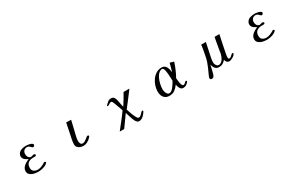

<svg xmlns="http://www.w3.org/2000/svg" viewBox="207 -2027 5587 3637"><g transform="rotate(-30 3000.0 -209.0)"><path d="M709 -84Q709 -78 706 -74Q703 -70 698 -65Q675 -42 638.5 -27Q602 -12 563 -5Q524 2 491 2Q463 2 428 -4Q393 -10 361 -24.5Q329 -39 308 -63Q287 -87 287 -123Q287 -170 312.5 -204Q338 -238 376.5 -261Q415 -284 453 -299Q428 -311 403 -326.5Q378 -342 362 -365Q346 -388 346 -419Q346 -433 350 -445.5Q354 -458 361 -470Q387 -513 435.5 -528.5Q484 -544 531 -544Q544 -544 568 -541.5Q592 -539 617.5 -532Q643 -525 660.5 -513.5Q678 -502 678 -484Q678 -473 664.5 -461.5Q651 -450 641 -450Q631 -450 616.5 -465.5Q602 -481 583 -496.5Q564 -512 540 -512Q494 -512 468 -484Q442 -456 442 -410Q442 -388 450.5 -365.5Q459 -343 476 -327.5Q493 -312 518 -312Q525 -312 545 -319.5Q565 -327 581 -327Q589 -327 600 -321Q611 -315 611 -305Q611 -287 596 -283Q581 -279 567 -279Q560 -279 553 -279.5Q546 -280 539 -280Q472 -280 430 -246.5Q388 -213 388 -142Q388 -87 423.5 -62.5Q459 -38 510 -38Q550 -38 592 -56Q634 -74 667 -95Q669 -97 673 -99Q679 -102 687 -102Q694 -102 701.5 -96.5Q709 -91 709 -84Z M1664 -108Q1664 -100 1660 -94.5Q1656 -89 1651 -83Q1620 -46 1574 -21Q1528 4 1479 4Q1445 4 1412 -8Q1379 -20 1357.5 -45.5Q1336 -71 1336 -109Q1336 -135 1339.5 -161Q1343 -187 1348 -212Q1363 -295 1382 -378Q1401 -461 1416 -545L1523 -541Q1509 -481 1494.5 -421.5Q1480 -362 1466 -303Q1456 -259 1445 -215Q1434 -171 1434 -125Q1434 -108 1439 -89Q1444 -70 1456.5 -56.5Q1469 -43 1490 -43Q1513 -43 1535.5 -55.5Q1558 -68 1578.5 -84.5Q1599 -101 1615.5 -113.5Q1632 -126 1642 -126Q1650 -126 1657 -121Q1664 -116 1664 -108Z M2790 -7Q2790 -3 2789 0Q2788 3 2786 6Q2772 32 2748 60Q2724 88 2693.5 107.5Q2663 127 2631 127Q2606 127 2588 111.5Q2570 96 2557 72Q2544 48 2535 23Q2526 -2 2520 -21Q2511 -50 2501.5 -79Q2492 -108 2484 -136Q2439 -75 2395.5 -12Q2352 51 2306 113H2208Q2270 32 2334 -47Q2398 -126 2456 -209Q2447 -240 2436 -269.5Q2425 -299 2413 -329Q2405 -351 2397.5 -373Q2390 -395 2380 -416Q2375 -428 2367.5 -442Q2360 -456 2344 -456Q2329 -456 2313.5 -447Q2298 -438 2284 -428.5Q2270 -419 2257 -419Q2255 -419 2250 -420Q2245 -421 2245 -425Q2245 -434 2251 -441Q2257 -448 2263 -454Q2283 -475 2310.5 -495.5Q2338 -516 2369 -516Q2404 -516 2421 -506.5Q2438 -497 2453 -465Q2461 -451 2464.5 -435Q2468 -419 2471 -403Q2479 -368 2485.5 -332Q2492 -296 2501 -261Q2539 -320 2576 -379.5Q2613 -439 2646 -501H2774Q2714 -421 2653.5 -341Q2593 -261 2531 -182Q2541 -152 2554 -112Q2567 -72 2583 -34Q2599 4 2615 30Q2623 43 2632.5 54Q2642 65 2658 65Q2677 65 2693.5 52.5Q2710 40 2724 24Q2738 8 2750.5 -4.5Q2763 -17 2775 -17Q2778 -17 2784 -14Q2790 -11 2790 -7Z M3556 -221Q3555 -259 3553 -296.5Q3551 -334 3548 -371Q3547 -384 3544.5 -407.5Q3542 -431 3536.5 -455.5Q3531 -480 3520 -497Q3509 -514 3491 -514Q3475 -514 3463 -508.5Q3451 -503 3438 -495Q3406 -474 3382 -435Q3358 -396 3342 -349Q3326 -302 3318 -255.5Q3310 -209 3310 -173Q3310 -151 3318 -121Q3326 -91 3343 -68Q3360 -45 3388 -45Q3413 -45 3438.5 -64.5Q3464 -84 3486.5 -113.5Q3509 -143 3527 -172.5Q3545 -202 3556 -221ZM3790 -78Q3790 -71 3783 -64Q3761 -35 3732.5 -18Q3704 -1 3666 -1Q3635 -1 3615.5 -22Q3596 -43 3586 -72Q3576 -101 3571 -126Q3532 -72 3484.5 -37Q3437 -2 3366 -2Q3313 -2 3277.5 -26.5Q3242 -51 3225 -92Q3208 -133 3208 -182Q3208 -242 3228 -305.5Q3248 -369 3286.5 -423Q3325 -477 3379 -510Q3433 -543 3500 -543Q3536 -543 3559.5 -526.5Q3583 -510 3597.5 -483.5Q3612 -457 3619 -425.5Q3626 -394 3629 -365Q3643 -410 3655 -455Q3667 -500 3679 -545L3764 -520Q3740 -444 3709 -371Q3678 -298 3639 -229Q3640 -216 3642.5 -187Q3645 -158 3651 -125.5Q3657 -93 3668 -70Q3679 -47 3697 -47Q3713 -47 3726.5 -58.5Q3740 -70 3751 -81.5Q3762 -93 3772 -93Q3777 -93 3783.5 -88.5Q3790 -84 3790 -78Z M4814 -97Q4814 -81 4798.5 -64Q4783 -47 4760 -33Q4737 -19 4714.5 -10.5Q4692 -2 4677 -2Q4641 -2 4622.5 -24Q4604 -46 4598 -78Q4570 -44 4535 -23.5Q4500 -3 4454 -3Q4397 -3 4368 -40Q4339 -77 4329 -127Q4326 -113 4319 -81.5Q4312 -50 4303.5 -14Q4295 22 4286.5 51Q4278 80 4272 90Q4252 121 4219 121Q4205 121 4194.5 112Q4184 103 4184 88Q4184 75 4193 53Q4202 31 4212.5 8.5Q4223 -14 4229 -27Q4249 -72 4269 -118.5Q4289 -165 4305 -212Q4315 -241 4320.5 -271.5Q4326 -302 4333 -333Q4343 -385 4353 -437Q4363 -489 4367 -542H4470Q4454 -462 4436.5 -382Q4419 -302 4403 -222Q4399 -201 4396.5 -180Q4394 -159 4394 -137Q4394 -118 4402.5 -95.5Q4411 -73 4427 -57Q4443 -41 4465 -41Q4493 -41 4516 -57Q4539 -73 4556 -98Q4573 -123 4584.5 -151Q4596 -179 4601 -202Q4606 -227 4609.5 -251.5Q4613 -276 4617 -300L4660 -543H4766Q4744 -442 4723 -341Q4702 -240 4683 -139Q4681 -125 4679.5 -111Q4678 -97 4678 -83Q4678 -70 4682 -59Q4686 -48 4702 -48Q4720 -48 4738 -63Q4756 -78 4772 -93Q4788 -108 4798 -108Q4801 -108 4807.5 -105Q4814 -102 4814 -97Z M5709 -84Q5709 -78 5706 -74Q5703 -70 5698 -65Q5675 -42 5638.5 -27Q5602 -12 5563 -5Q5524 2 5491 2Q5463 2 5428 -4Q5393 -10 5361 -24.5Q5329 -39 5308 -63Q5287 -87 5287 -123Q5287 -170 5312.5 -204Q5338 -238 5376.5 -261Q5415 -284 5453 -299Q5428 -311 5403 -326.5Q5378 -342 5362 -365Q5346 -388 5346 -419Q5346 -433 5350 -445.5Q5354 -458 5361 -470Q5387 -513 5435.5 -528.5Q5484 -544 5531 -544Q5544 -544 5568 -541.5Q5592 -539 5617.5 -532Q5643 -525 5660.5 -513.5Q5678 -502 5678 -484Q5678 -473 5664.5 -461.5Q5651 -450 5641 -450Q5631 -450 5616.5 -465.5Q5602 -481 5583 -496.5Q5564 -512 5540 -512Q5494 -512 5468 -484Q5442 -456 5442 -410Q5442 -388 5450.5 -365.5Q5459 -343 5476 -327.5Q5493 -312 5518 -312Q5525 -312 5545 -319.5Q5565 -327 5581 -327Q5589 -327 5600 -321Q5611 -315 5611 -305Q5611 -287 5596 -283Q5581 -279 5567 -279Q5560 -279 5553 -279.5Q5546 -280 5539 -280Q5472 -280 5430 -246.5Q5388 -213 5388 -142Q5388 -87 5423.5 -62.5Q5459 -38 5510 -38Q5550 -38 5592 -56Q5634 -74 5667 -95Q5669 -97 5673 -99Q5679 -102 5687 -102Q5694 -102 5701.5 -96.5Q5709 -91 5709 -84Z"/></g></svg>

Font: Kaisei Tokumin Medium
Style: Regular
Weight: 500
Designer: Font-Kai, 金井和夫
Foundry: KAZUO KANAI
Version: Version 5.003